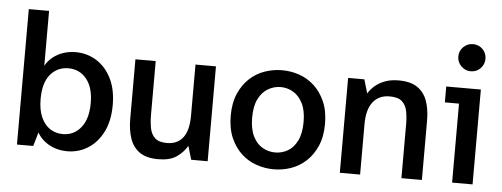

<svg xmlns="http://www.w3.org/2000/svg" viewBox="-49 -858 2613 1000"><g transform="rotate(5 1257.5 -358.0)"><path d="M330 12Q295 12 265 2Q235 -8 211 -27Q187 -46 172 -72L151 0H66V-708H172V-421Q187 -448 211 -467Q235 -486 265 -496Q295 -506 330 -506Q389 -506 438 -475.5Q487 -445 516 -387.5Q545 -330 545 -248Q545 -166 516 -108Q487 -50 438 -19Q389 12 330 12ZM299 -75Q357 -75 393.5 -120.5Q430 -166 430 -248Q430 -330 393.5 -374.5Q357 -419 299 -419Q241 -419 204.5 -375.5Q168 -332 168 -247Q168 -191 185 -152.5Q202 -114 231.5 -94.5Q261 -75 299 -75Z M805 12Q744 12 708.5 -12.5Q673 -37 657.5 -81.5Q642 -126 642 -186V-496H748V-215Q748 -178 754 -146Q760 -114 780.5 -95Q801 -76 843 -76Q898 -76 927 -114Q956 -152 956 -228V-496H1063V0H977L956 -71Q935 -35 900 -11.5Q865 12 805 12Z M1409 12Q1363 12 1319 -3Q1275 -18 1240 -50Q1205 -82 1183.5 -131Q1162 -180 1162 -247Q1162 -314 1183.5 -363Q1205 -412 1240 -444Q1275 -476 1319 -491Q1363 -506 1409 -506Q1455 -506 1498.5 -491Q1542 -476 1577 -444Q1612 -412 1633.5 -363Q1655 -314 1655 -247Q1655 -180 1633.5 -131Q1612 -82 1577 -50Q1542 -18 1498.5 -3Q1455 12 1409 12ZM1409 -76Q1444 -76 1474.5 -93.5Q1505 -111 1524 -149Q1543 -187 1543 -247Q1543 -307 1524 -344.5Q1505 -382 1474.5 -400Q1444 -418 1409 -418Q1374 -418 1343 -400Q1312 -382 1293 -344.5Q1274 -307 1274 -247Q1274 -187 1293 -149Q1312 -111 1343 -93.5Q1374 -76 1409 -76Z M1754 0V-496H1839L1860 -424Q1873 -446 1894.5 -464.5Q1916 -483 1946.5 -494.5Q1977 -506 2018 -506Q2079 -506 2115 -482Q2151 -458 2167 -414Q2183 -370 2183 -310V0H2076V-281Q2076 -318 2070 -349.5Q2064 -381 2043.5 -400Q2023 -419 1978 -419Q1922 -419 1891 -379.5Q1860 -340 1860 -264V0Z M2341 0V-413H2267V-496H2448V0ZM2387 -586Q2358 -586 2337 -607Q2316 -628 2316 -657Q2316 -687 2337 -707.5Q2358 -728 2387 -728Q2417 -728 2437.5 -707.5Q2458 -687 2458 -657Q2458 -628 2437.5 -607Q2417 -586 2387 -586Z"/></g></svg>

Font: Atkinson Hyperlegible Next Medium
Style: Regular
Weight: 500
Designer: Elliott Scott, Megan Eiswerth, Linus Boman, Theodore Petrosky, Letters from Sweden
Foundry: Applied Design Works, Letters from Sweden
Version: Version 2.001